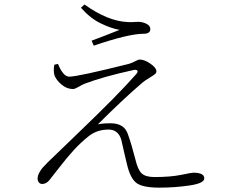

<svg xmlns="http://www.w3.org/2000/svg" viewBox="-20 -821 1040 865"><path d="M224.6 -529.3 241.2 -533.2Q264.6 -475.6 292 -475.6Q330.1 -475.6 560.5 -533.2Q574.2 -537.1 588.4 -544.9Q602.5 -552.7 609.4 -552.7Q630.9 -552.7 657.7 -534.2Q684.6 -515.6 684.6 -499Q684.6 -492.2 677.2 -486.3Q669.9 -480.5 652.8 -470.2Q635.7 -460 622.1 -449.2Q535.2 -375 420.9 -260.7Q440.4 -265.6 478.5 -265.6Q539.1 -265.6 555.7 -217.8Q572.3 -171.9 589.8 -103.5Q600.6 -56.6 618.2 -40Q635.7 -23.4 675.8 -23.4Q748 -23.4 795.9 -33.2Q843.8 -43 850.6 -43Q900.4 -43 900.4 -17.6Q900.4 4.9 834 14.6Q767.6 24.4 698.2 24.4Q622.1 24.4 594.2 2.9Q566.4 -18.6 551.8 -82Q550.8 -85 541 -127.4Q531.2 -169.9 526.4 -191.4Q512.7 -237.3 468.8 -237.3Q416 -237.3 377.9 -206.1Q344.7 -179.7 314 -146.5Q283.2 -113.3 243.7 -62Q204.1 -10.7 201.2 -7.8Q187.5 7.8 169.9 7.8Q161.1 7.8 155.3 1Q149.4 -5.9 149.4 -15.6Q149.4 -29.3 157.2 -43.5Q165 -57.6 172.4 -65.9Q179.7 -74.2 196.3 -90.8Q206.1 -100.6 314.9 -205.1Q423.8 -309.6 488.3 -375Q552.7 -440.4 594.7 -488.3Q602.5 -498 598.6 -502.9Q594.7 -507.8 583 -505.9Q444.3 -475.6 360.4 -443.4Q350.6 -439.5 334 -429.7Q317.4 -419.9 308.6 -419.9Q281.2 -419.9 257.3 -439.9Q233.4 -460 225.6 -481.4Q219.7 -500 224.6 -529.3ZM627 -668.9Q559.6 -668.9 402.3 -615.2L392.6 -637.7Q451.2 -659.2 518.6 -686.5Q482.4 -692.4 434.6 -715.3Q386.7 -738.3 344.7 -786.1L360.4 -800.8Q465.8 -725.6 554.7 -721.7Q568.4 -720.7 582.5 -721.7Q596.7 -722.7 601.6 -722.7Q622.1 -722.7 639.6 -713.9Q657.2 -705.1 657.2 -690.4Q657.2 -668.9 627 -668.9Z"/></svg>

Font: GenYoMin TW TTF ExtraLight
Style: Regular
Weight: 250
Version: Version 1.300